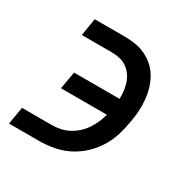

<svg xmlns="http://www.w3.org/2000/svg" viewBox="-126 -647 753 764"><g transform="rotate(30 250.0 -265.0)"><path d="M10 0 24 -80H161Q180 -80 199.5 -84Q219 -88 237 -97.5Q255 -107 270.5 -121Q286 -135 297.5 -152Q309 -169 317 -187.5Q325 -206 330 -225H119L133 -305H342Q343 -323 340.5 -341.5Q338 -360 332.5 -376.5Q327 -393 316.5 -407.5Q306 -422 291.5 -432Q277 -442 259 -446Q241 -450 222 -450H85L98 -530H236Q261 -530 286 -526Q311 -522 333.5 -511Q356 -500 373.5 -484Q391 -468 403 -447Q415 -426 422 -402.5Q429 -379 431.5 -353Q434 -327 432.5 -301.5Q431 -276 426 -250Q421 -218 411 -185Q401 -152 382.5 -122Q364 -92 337.5 -67.5Q311 -43 279.5 -27.5Q248 -12 214.5 -6Q181 0 148 0Z"/></g></svg>

Font: Iosevka Slab Medium
Style: Italic
Weight: 500
Italic angle: -9°
Monospace: yes
Designer: Belleve Invis
Foundry: Belleve Invis
Version: Version 11.1.0; ttfautohint (v1.8.3)